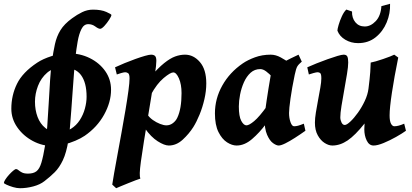

<svg xmlns="http://www.w3.org/2000/svg" viewBox="-40 -744 2164 1008"><path d="M544.9 -665.5Q544.9 -658.7 533.4 -640.9Q522 -623 508.1 -607.9Q494.1 -592.8 485.8 -592.8Q476.6 -592.8 460.2 -605Q443.8 -617.2 423.3 -617.2Q400.4 -617.2 387.5 -591.3Q374.5 -565.4 367.7 -525.9Q360.8 -486.3 356 -444.8Q352.5 -412.6 348.9 -366.2Q345.2 -319.8 341.6 -267.3Q337.9 -214.8 334.2 -164.3Q330.6 -113.8 326.9 -72.5Q323.2 -31.2 319.3 -7.8Q308.6 58.1 290 97.2Q271.5 136.2 247.1 160.4Q222.7 184.6 193.4 207Q170.4 225.1 135 234.6Q99.6 244.1 64.9 244.1Q48.3 244.1 28.6 238.3Q8.8 232.4 -5.4 225.8Q-19.5 219.2 -19.5 216.3Q-19.5 210 -11.7 198Q-3.9 186 7.3 173.6Q18.6 161.1 29.1 152.3Q39.6 143.6 44.4 143.6Q50.3 143.6 56.9 149.4Q63.5 155.3 75.2 161.4Q86.9 167.5 106.9 167.5Q135.7 167.5 151.6 155Q167.5 142.6 177.2 110.4Q187 78.1 196.8 19Q203.6 -20.5 208 -79.6Q212.4 -138.7 215.8 -203.1Q219.2 -267.6 223.1 -325Q227.1 -382.3 231.9 -418.9Q239.7 -472.2 248.5 -512.5Q257.3 -552.7 277.3 -585.4Q297.4 -618.2 338.4 -647.9Q364.3 -667 391.4 -680.2Q418.5 -693.4 448.2 -693.4Q491.2 -693.4 518.1 -681.4Q544.9 -669.4 544.9 -665.5ZM543 -272.9Q543 -208 506.6 -142.1Q470.2 -76.2 404.8 -31.2Q384.8 -17.6 355.5 -5.1Q326.2 7.3 295.4 15.1Q264.6 22.9 238.8 22.9Q182.1 22.9 132.1 -3.9Q82 -30.8 50.8 -75.4Q19.5 -120.1 19.5 -173.3Q19.5 -243.2 49.1 -303.7Q78.6 -364.3 155.3 -415Q184.6 -434.6 231 -449.5Q277.3 -464.4 316.4 -464.4Q379.9 -464.4 431.2 -439Q482.4 -413.6 512.7 -370.4Q543 -327.1 543 -272.9ZM414.6 -236.3Q414.6 -310.5 385 -350.3Q355.5 -390.1 288.6 -390.1Q239.7 -390.1 207.5 -362.3Q175.3 -334.5 159.4 -293Q143.6 -251.5 143.6 -210Q143.6 -166.5 157.2 -130.1Q170.9 -93.8 198.2 -72Q225.6 -50.3 266.1 -50.3Q304.7 -50.3 332.8 -67.9Q360.8 -85.4 378.9 -113.5Q397 -141.6 405.8 -174.1Q414.6 -206.5 414.6 -236.3Z M1043 -306.2Q1043 -266.1 1033.2 -223.4Q1023.4 -180.7 1007.8 -142.6Q992.2 -104.5 975.1 -77.1Q952.6 -41.5 919.2 -10.7Q885.7 20 846.2 20Q823.2 20 788.1 -2.2Q752.9 -24.4 720.7 -70.3L733.4 -143.6Q744.1 -127 762.5 -114Q780.8 -101.1 800.3 -93.5Q819.8 -85.9 833.5 -85.9Q852.5 -85.9 867.9 -97.7Q883.3 -109.4 891.1 -126.5Q913.1 -172.9 913.1 -254.9Q913.1 -301.3 899.4 -332.5Q885.7 -363.8 869.6 -363.8Q854.5 -363.8 819.1 -334.2Q783.7 -304.7 752 -246.6L748.5 -338.9Q790 -387.2 821.8 -412.6Q853.5 -438 879.6 -447.5Q905.8 -457 931.2 -457Q976.1 -457 1009.5 -418.2Q1043 -379.4 1043 -306.2ZM780.8 -424.8Q780.8 -403.8 773.7 -356.4Q766.6 -309.1 752.2 -223.6Q737.8 -138.2 715.8 -2.9Q705.1 64 699.7 104Q694.3 144 693.8 164.3Q693.4 184.6 696.8 193.8Q689.5 195.8 671.6 202.6Q653.8 209.5 632.6 218Q611.3 226.6 593.8 233.9Q576.2 241.2 569.8 244.1L549.3 225.1Q551.8 206.5 559.3 164.3Q566.9 122.1 577.1 66.2Q587.4 10.3 598.4 -50.3Q609.4 -110.8 618.9 -167.5Q628.4 -224.1 634.3 -267.8Q640.1 -311.5 640.1 -332Q640.1 -354.5 632.8 -359.6Q625.5 -364.7 617.2 -364.7Q611.3 -364.7 595.9 -360.4Q580.6 -356 573.2 -353L564 -390.6Q585.9 -400.9 614.3 -412.6Q642.6 -424.3 670.7 -434.3Q698.7 -444.3 720.9 -450.7Q743.2 -457 752.9 -457Q766.6 -457 773.7 -450.4Q780.8 -443.8 780.8 -424.8Z M1563.5 -57.6Q1536.1 -38.1 1508.3 -20.3Q1480.5 -2.4 1457.8 8.8Q1435.1 20 1422.9 20Q1411.1 20 1393.6 7.6Q1376 -4.9 1362.3 -36.1Q1348.6 -67.4 1348.6 -122.6Q1348.6 -133.8 1351.8 -159.2Q1355 -184.6 1359.9 -216.8Q1364.7 -249 1369.9 -281.2Q1375 -313.5 1379.6 -339.1Q1384.3 -364.7 1386.2 -376Q1387.2 -381.8 1402.8 -392.1Q1418.5 -402.3 1441.4 -414.6Q1464.4 -426.8 1487.5 -438Q1510.7 -449.2 1527.3 -457L1544.4 -420.4Q1527.8 -406.7 1521 -395.5Q1514.2 -384.3 1507.3 -351.1Q1492.7 -281.2 1485.1 -226.8Q1477.5 -172.4 1477.5 -150.9Q1477.5 -124.5 1485.1 -102.8Q1492.7 -81.1 1503.9 -81.1Q1513.7 -81.1 1524.7 -84Q1535.6 -86.9 1555.2 -94.7ZM1514.6 -396.5Q1504.4 -389.2 1493.2 -373.3Q1481.9 -357.4 1471.2 -340.1Q1460.4 -322.8 1451.4 -310.5Q1442.4 -298.3 1436 -298.3Q1429.7 -298.3 1417.5 -310.8Q1405.3 -323.2 1389.6 -339.8Q1374 -356.4 1357.7 -368.9Q1341.3 -381.3 1326.2 -381.3Q1296.9 -381.3 1275.6 -362.1Q1254.4 -342.8 1240.7 -312.3Q1227.1 -281.7 1220.5 -247.8Q1213.9 -213.9 1213.9 -185.1Q1213.9 -133.3 1226.6 -109.6Q1239.3 -85.9 1253.9 -85.9Q1267.6 -85.9 1294.4 -108.2Q1321.3 -130.4 1363.3 -189L1355.5 -92.3Q1322.8 -47.9 1283.2 -13.9Q1243.7 20 1202.1 20Q1178.2 20 1151.9 3.2Q1125.5 -13.7 1106.9 -50.8Q1088.4 -87.9 1088.4 -148.9Q1088.4 -226.1 1127 -294.9Q1165.5 -363.8 1234.4 -411.1Q1260.7 -429.2 1298.6 -443.1Q1336.4 -457 1380.9 -457Q1407.7 -457 1434.1 -442.4Q1460.4 -427.7 1481.9 -412.8Q1503.4 -397.9 1514.6 -396.5Z M1872.6 -65.4Q1872.6 -79.1 1874 -95.7Q1824.7 -33.7 1785.2 -6.8Q1745.6 20 1704.6 20Q1685.5 20 1664.3 6.6Q1643.1 -6.8 1628.2 -33.7Q1613.3 -60.5 1613.3 -100.1Q1613.3 -122.1 1618.4 -153.8Q1623.5 -185.5 1630.1 -220Q1636.7 -254.4 1641.8 -284.2Q1647 -314 1647 -332Q1647 -354.5 1641.6 -359.6Q1636.2 -364.7 1627.4 -364.7Q1621.1 -364.7 1605.5 -360.4Q1589.8 -356 1581.5 -353L1573.2 -390.6Q1593.8 -399.9 1622.3 -411.4Q1650.9 -422.9 1679.7 -433.1Q1708.5 -443.4 1731.4 -450.2Q1754.4 -457 1764.2 -457Q1778.3 -457 1783.2 -447.8Q1788.1 -438.5 1788.1 -416Q1788.1 -394.5 1781.7 -355.5Q1775.4 -316.4 1767.3 -272Q1759.3 -227.5 1752.9 -188.5Q1746.6 -149.4 1746.6 -127.9Q1746.6 -114.3 1752.9 -101.1Q1759.3 -87.9 1770 -87.9Q1780.3 -87.9 1799.3 -105.7Q1818.4 -123.5 1838.9 -152.1Q1859.4 -180.7 1875 -213.9Q1890.6 -247.1 1894.5 -278.3Q1901.4 -332 1903.8 -365.7Q1906.2 -399.4 1906.2 -415.5Q1915.5 -417 1933.3 -422.1Q1951.2 -427.2 1971.2 -434.1Q1991.2 -440.9 2007.6 -447.3Q2023.9 -453.6 2029.8 -457L2050.8 -441.9Q2029.8 -338.9 2017.6 -257.8Q2005.4 -176.8 2005.4 -138.2Q2005.4 -108.4 2012.7 -94.7Q2020 -81.1 2030.3 -81.1Q2051.3 -81.1 2082 -94.7L2091.3 -57.6Q2071.8 -43.5 2039.3 -25.1Q2006.8 -6.8 1974.4 6.6Q1941.9 20 1921.4 20Q1897.9 20 1885.3 -6.1Q1872.6 -32.2 1872.6 -65.4ZM1962.4 -711.9 2007.8 -724.1Q2009.8 -673.8 1990 -626.2Q1970.2 -578.6 1931.9 -548.1Q1893.6 -517.6 1839.8 -517.6Q1803.2 -517.6 1772.9 -535.4Q1742.7 -553.2 1731.4 -583Q1731.4 -591.3 1737.8 -613.3Q1744.1 -635.3 1754.9 -658.7Q1765.6 -682.1 1778.3 -693.8L1808.1 -683.6Q1807.1 -649.9 1825.4 -627.4Q1843.8 -605 1875 -605Q1905.8 -605 1932.4 -632.8Q1959 -660.6 1962.4 -711.9Z"/></svg>

Font: Gentium Book Plus
Style: Bold Italic
Weight: 700
Italic angle: -8°
Designer: Victor Gaultney, Annie Olsen, Iska Routamaa, Becca Hirsbrunner
Foundry: SIL International
Version: Version 6.101